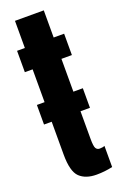

<svg xmlns="http://www.w3.org/2000/svg" viewBox="-143 -764 509 811"><g transform="rotate(-20 111.0 -358.0)"><path d="M6 -268.5H212.5V-356.5H6ZM143 6.5Q180 6.5 215 -1.5V-96.5Q207 -92.5 192.5 -92.5Q181.5 -92.5 175.8 -101.5Q170 -110.5 170 -144V-504H217V-600H170V-722H40.5V-600H5.5V-504H40.5V-121Q40.5 -45 67.2 -19.2Q94 6.5 143 6.5Z"/></g></svg>

Font: Anybody UltraCondensed
Style: Bold
Weight: 700
Width: 1
Version: Version 1.113;gftools[0.9.25]